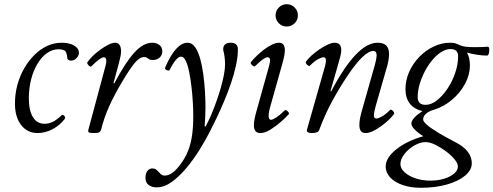

<svg xmlns="http://www.w3.org/2000/svg" viewBox="-20 -619 2344 912"><path d="M159 13Q110 13 80.5 -25Q51 -63 51 -127Q51 -173 62.5 -215.5Q74 -258 95 -294.5Q116 -331 144 -358.5Q172 -386 204.5 -401Q237 -416 272 -416Q297 -416 315.5 -410Q334 -404 344.5 -393Q355 -382 355 -368Q355 -355 343.5 -343Q332 -331 318 -331Q305 -331 300 -340Q299 -354 296.5 -362.5Q294 -371 291 -375Q287 -380 278 -382.5Q269 -385 258 -385Q229 -385 203.5 -367Q178 -349 158.5 -317Q139 -285 128 -242.5Q117 -200 117 -152Q117 -94 136.5 -62.5Q156 -31 192 -31Q212 -31 232 -41Q252 -51 272 -71Q276 -75 280.5 -72.5Q285 -70 288 -65Q291 -60 288 -55Q265 -24 230 -5.5Q195 13 159 13Z M428 13Q407 13 402.5 10Q398 7 399 0L481 -305Q482 -310 483.5 -316.5Q485 -323 485 -330Q485 -338 482 -342.5Q479 -347 473 -347Q466 -347 451.5 -337Q437 -327 414 -304Q411 -301 405.5 -304.5Q400 -308 396.5 -314Q393 -320 395 -323Q404 -337 420.5 -353Q437 -369 456.5 -383Q476 -397 494.5 -406.5Q513 -416 527 -416Q541 -416 548 -405.5Q555 -395 555 -375Q555 -365 552.5 -352Q550 -339 544 -316L519 -224L523 -223Q574 -320 617 -368Q660 -416 703 -416Q723 -416 737 -405.5Q751 -395 751 -375Q751 -357 738 -345.5Q725 -334 706 -334Q694 -334 688.5 -337.5Q683 -341 678.5 -344.5Q674 -348 665 -348Q643 -348 619.5 -319.5Q596 -291 561 -232Q526 -174 500 -117Q474 -60 460 -2Q458 5 451.5 9Q445 13 428 13Z M724 271Q702 271 686.5 260Q671 249 671 226Q671 204 680.5 192.5Q690 181 703 181Q714 181 720.5 185.5Q727 190 734 198Q741 206 747 210.5Q753 215 763 215Q779 215 796.5 203.5Q814 192 833 167Q859 134 873 98.5Q887 63 892.5 22.5Q898 -18 898 -66Q898 -95 896 -132Q894 -169 889.5 -207Q885 -245 878.5 -277.5Q872 -310 862.5 -330Q853 -350 840 -350Q829 -350 815.5 -334.5Q802 -319 786 -287Q784 -283 778 -284Q772 -285 767 -289Q762 -293 764 -297Q789 -356 816 -386Q843 -416 871 -416Q892 -416 906.5 -395.5Q921 -375 930.5 -341.5Q940 -308 945.5 -267.5Q951 -227 953.5 -186Q956 -145 956 -111Q956 -90 955 -67Q954 -44 952 -19H957Q969 -41 982 -71Q995 -101 1007 -134.5Q1019 -168 1028.5 -201Q1038 -234 1043.5 -263Q1049 -292 1049 -312Q1049 -329 1047 -346.5Q1045 -364 1040 -383Q1040 -400 1049 -408Q1058 -416 1075 -416Q1092 -416 1101 -408.5Q1110 -401 1110 -385Q1110 -350 1101 -308.5Q1092 -267 1077.5 -224.5Q1063 -182 1045.5 -140.5Q1028 -99 1011 -63Q994 -27 980 0Q958 44 928.5 91.5Q899 139 865 179.5Q831 220 795.5 245.5Q760 271 724 271Z M1216 13Q1186 13 1186 -24Q1186 -36 1189 -52.5Q1192 -69 1198 -90L1258 -305Q1264 -327 1262.5 -337Q1261 -347 1250 -347Q1243 -347 1228.5 -337Q1214 -327 1191 -304Q1189 -302 1183 -305.5Q1177 -309 1173 -314.5Q1169 -320 1172 -324Q1182 -337 1198.5 -353Q1215 -369 1234 -383.5Q1253 -398 1272 -407Q1291 -416 1305 -416Q1333 -416 1333 -381Q1333 -369 1330 -353Q1327 -337 1321 -316L1265 -117Q1255 -82 1256 -66Q1257 -50 1267 -50Q1275 -50 1291.5 -60.5Q1308 -71 1333 -95Q1336 -98 1341.5 -94.5Q1347 -91 1350.5 -85.5Q1354 -80 1352 -77Q1338 -61 1314 -40Q1290 -19 1264 -3Q1238 13 1216 13ZM1342 -493Q1320 -493 1304.5 -508.5Q1289 -524 1289 -546Q1289 -568 1304.5 -583.5Q1320 -599 1342 -599Q1364 -599 1379.5 -583.5Q1395 -568 1395 -546Q1395 -524 1379.5 -508.5Q1364 -493 1342 -493Z M1462 13Q1434 13 1438 -3L1524 -305Q1529 -324 1528 -335.5Q1527 -347 1516 -347Q1509 -347 1492 -338.5Q1475 -330 1452 -307Q1449 -304 1443.5 -307.5Q1438 -311 1434.5 -316.5Q1431 -322 1433 -326Q1442 -339 1459 -354.5Q1476 -370 1496.5 -384Q1517 -398 1536.5 -407Q1556 -416 1570 -416Q1601 -416 1601 -381Q1601 -369 1597 -353Q1593 -337 1587 -316L1550 -187L1553 -185Q1614 -301 1669 -358.5Q1724 -416 1773 -416Q1801 -416 1814.5 -403Q1828 -390 1828 -361Q1828 -348 1824.5 -328.5Q1821 -309 1811 -277L1765 -117Q1756 -85 1756 -70.5Q1756 -56 1768 -56Q1776 -56 1793 -65Q1810 -74 1832 -96Q1836 -100 1841.5 -96.5Q1847 -93 1850.5 -87Q1854 -81 1851 -77Q1842 -64 1825.5 -48.5Q1809 -33 1789.5 -19Q1770 -5 1751 4Q1732 13 1716 13Q1687 13 1687 -25Q1687 -37 1689.5 -53Q1692 -69 1698 -90L1753 -284Q1761 -310 1765 -329Q1769 -348 1769 -356Q1769 -377 1753 -377Q1732 -377 1702 -348.5Q1672 -320 1634 -264Q1596 -208 1560 -142.5Q1524 -77 1496 -1Q1491 13 1462 13Z M1979 273Q1931 273 1893 260Q1855 247 1833.5 224Q1812 201 1812 172Q1812 131 1861.5 91Q1911 51 1991 28Q1966 13 1950 -3.5Q1934 -20 1934 -32Q1934 -56 1986 -91Q1906 -112 1906 -196Q1906 -238 1923.5 -277.5Q1941 -317 1971.5 -348.5Q2002 -380 2040 -398Q2078 -416 2118 -416Q2130 -416 2139.5 -414Q2149 -412 2165 -404Q2177 -399 2191.5 -397Q2206 -395 2237 -395Q2256 -395 2269.5 -395.5Q2283 -396 2296 -397Q2300 -397 2302 -394Q2304 -391 2304 -384Q2304 -355 2293 -355Q2273 -355 2249 -358.5Q2225 -362 2198 -369Q2205 -358 2208.5 -342.5Q2212 -327 2212 -308Q2212 -264 2189 -221Q2166 -178 2127 -145Q2088 -112 2039 -97Q2015 -90 2002.5 -78Q1990 -66 1990 -51Q1990 -42 2007.5 -26.5Q2025 -11 2059.5 10Q2094 31 2146 58Q2183 77 2202 102Q2221 127 2221 156Q2221 189 2189 215.5Q2157 242 2102.5 257.5Q2048 273 1979 273ZM2024 239Q2060 239 2089.5 230Q2119 221 2137 205.5Q2155 190 2155 172Q2155 157 2139 137.5Q2123 118 2098 99.5Q2073 81 2047.5 68.5Q2022 56 2002 56Q1982 56 1961 65.5Q1940 75 1922 90.5Q1904 106 1893 124.5Q1882 143 1882 160Q1882 181 1901.5 199Q1921 217 1953.5 228Q1986 239 2024 239ZM2002 -121Q2028 -121 2055 -142Q2082 -163 2105 -197Q2128 -231 2142 -272Q2156 -313 2156 -352Q2156 -386 2120 -386Q2099 -386 2077 -372.5Q2055 -359 2035 -335.5Q2015 -312 1999 -282Q1983 -252 1973.5 -220Q1964 -188 1964 -157Q1964 -121 2002 -121Z"/></svg>

Font: Junicode VF
Style: Italic
Weight: 400
Italic angle: -11°
Designer: Peter S. Baker
Version: Version 2.209